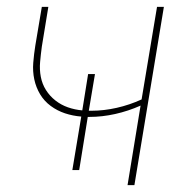

<svg xmlns="http://www.w3.org/2000/svg" viewBox="-20 -540 540 560"><path d="M352 0 390 -232Q354 -216 316 -207.5Q278 -199 241 -199Q240 -199 239 -199Q238 -199 236 -199L211 -44H191L217 -200Q192 -202 169.5 -209.5Q147 -217 128 -231Q109 -245 97 -265Q85 -285 80 -308.5Q75 -332 77 -357Q79 -382 83 -407L102 -520H121L102 -404Q99 -382 97 -359.5Q95 -337 99 -316Q103 -295 114 -277.5Q125 -260 141.5 -247Q158 -234 178 -227Q198 -220 220 -218L237 -324H257L239 -217Q241 -217 243 -217Q245 -217 247 -217Q283 -217 320.5 -225.5Q358 -234 393 -250L438 -520H458L372 0Z"/></svg>

Font: Iosevka SS04 Thin
Style: Italic
Weight: 100
Italic angle: -9°
Monospace: yes
Designer: Belleve Invis
Foundry: Belleve Invis
Version: Version 19.0.0; ttfautohint (v1.8.4)